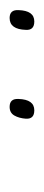

<svg xmlns="http://www.w3.org/2000/svg" viewBox="130 -888 90 389"><g transform="rotate(-90 174.5 -693.0)"><path d="M326 -668Q308 -668 309 -685Q310 -718 333 -718Q350 -718 349 -700Q348 -668 326 -668ZM146 -668Q128 -668 129 -685Q130 -699 135.5 -708.5Q141 -718 153 -718Q170 -718 169 -700Q168 -668 146 -668Z"/></g></svg>

Font: Georama ExtraLight
Style: Italic
Weight: 200
Italic angle: -9°
Designer: Jean-Baptiste Levee
Foundry: Production Type
Version: Version 1.000